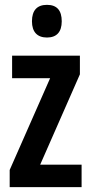

<svg xmlns="http://www.w3.org/2000/svg" viewBox="-20 -773 376 793"><path d="M174 -753C133 -753 112 -730 112 -685C112 -641 134 -618 174 -618C214 -618 235 -641 235 -685C235 -729 216 -753 174 -753ZM317 0V-93H146L310 -466V-543H30V-450H187L20 -71V0Z"/></svg>

Font: Noto Sans Gurmukhi UI ExtraCondensed SemiBold
Style: Regular
Weight: 600
Width: 2
Designer: Jelle Bosma - Monotype Design Team
Foundry: Monotype Imaging Inc.
Version: Version 2.004